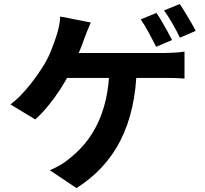

<svg xmlns="http://www.w3.org/2000/svg" viewBox="-20 -874 1040 972"><path d="M771.6 -808.4Q784.6 -790.7 799.2 -765.5Q813.8 -740.3 827.7 -715.3Q841.5 -690.3 850.9 -671.4L770.7 -637.2Q755.1 -667.9 733.7 -707.6Q712.4 -747.2 692.4 -775.9ZM889.8 -853.6Q903 -834.8 918.2 -809.5Q933.4 -784.2 947.8 -759.7Q962.1 -735.2 970.5 -717.6L891.1 -683.3Q875.6 -715 853.4 -754Q831.2 -793.1 810.7 -821.1ZM439.5 -760Q430.8 -741.1 422 -718.1Q413.2 -695 406.6 -678.4Q398.3 -653.7 385.6 -622.5Q372.9 -591.4 359.3 -560.3Q345.7 -529.2 332.3 -503.1Q312.5 -464.3 284.3 -421Q256.2 -377.7 223.8 -338.2Q191.5 -298.7 158.4 -269.4L32.8 -345.4Q59.8 -365.2 84.5 -390.9Q109.3 -416.7 131.9 -444.9Q154.4 -473.1 173.1 -500.5Q191.9 -527.9 206.2 -551.4Q226.4 -586.2 240.7 -623.1Q255 -660 264.3 -688.2Q273 -713.1 278.5 -740.3Q284 -767.4 285 -790.4ZM281.7 -605.6Q300.3 -605.6 335.4 -605.6Q370.5 -605.6 415.6 -605.6Q460.6 -605.6 510.2 -605.6Q559.8 -605.6 608.3 -605.6Q656.7 -605.6 698.7 -605.6Q740.7 -605.6 769.9 -605.6Q799.1 -605.6 810 -605.6Q829.6 -605.6 859.6 -607.3Q889.6 -608.9 914.1 -612.7V-476.1Q885.7 -478.6 856.4 -479.1Q827 -479.6 810 -479.6Q797.3 -479.6 759.5 -479.6Q721.7 -479.6 668.9 -479.6Q616 -479.6 556.5 -479.6Q497 -479.6 440.6 -479.6Q384.2 -479.6 339.3 -479.6Q294.3 -479.6 270.9 -479.6ZM672.3 -533.3Q669.9 -422.7 649 -330.3Q628.1 -237.9 589.7 -162.6Q551.2 -87.4 495.2 -27.3Q439.2 32.8 367.1 78.2L232.2 -12.3Q259.1 -23.5 284.2 -37.9Q309.2 -52.3 326.7 -67.5Q369.5 -100.3 406.3 -143.2Q443.1 -186.2 471.3 -242.7Q499.5 -299.2 516 -371Q532.4 -442.8 533.9 -533.5Z"/></svg>

Font: Noto Sans HK Thin
Style: Regular
Weight: 100
Designer: Ryoko NISHIZUKA 西塚涼子 (kana, bopomofo & ideographs); Paul D. Hunt (Latin, Greek & Cyrillic); Sandoll Communications 산돌커뮤니
Foundry: Adobe
Version: Version 2.004-H2;hotconv 1.0.118;makeotfexe 2.5.65603